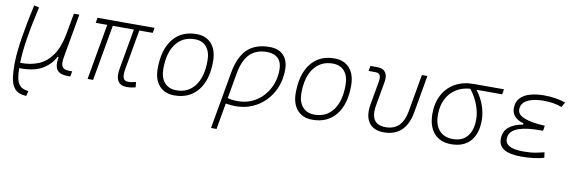

<svg xmlns="http://www.w3.org/2000/svg" viewBox="-53 -951 4794 1605"><g transform="rotate(10 2344.0 -149.0)"><path d="M199.2 229 191.4 228.5Q129.9 224.6 100.3 189.9Q70.8 155.3 63 95.7Q56.6 49.8 56.6 -7.8Q56.6 -24.4 57.1 -42.5Q59.6 -124 78.1 -241.7Q96.7 -359.4 133.3 -527.3L176.3 -518.1Q139.6 -356.9 121.6 -241.5Q103.5 -126 101.6 -42Q101.6 -38.1 101.6 -34.7H108.9Q189.9 -33.7 256.6 -61.3Q323.2 -88.9 370.4 -155.5Q417.5 -222.2 439.9 -337.9L443.4 -357.9Q443.8 -358.9 443.8 -359.9V-359.4L472.2 -517.1H518.6L452.6 -143.1Q448.7 -120.1 448.7 -103Q448.7 -76.7 457.5 -63Q471.7 -40 517.6 -40H542L533.7 4.9H509.8Q447.3 4.9 421.4 -27.3Q404.8 -48.3 404.8 -88.4Q404.8 -110.8 409.7 -138.7H401.4Q365.7 -69.8 295.2 -28.8Q224.6 12.2 104 10.3H101.1Q101.1 57.6 108.2 94.5Q115.2 131.3 135 154.3Q154.8 177.2 194.3 183.6L210 186Z M1011.7 9.8Q959.5 9.8 938 -25.9Q924.3 -47.4 924.3 -84.5Q924.3 -107.9 929.7 -136.7L989.3 -473.6H810.1L726.6 0H679.7L763.2 -473.6H665L672.9 -517.6H1156.7L1148.9 -473.6H1035.2L976.6 -141.6Q971.2 -112.3 971.2 -91.3Q971.2 -72.8 975.6 -60.5Q983.9 -35.2 1018.1 -35.2Q1048.8 -35.2 1082.5 -45.4L1087.9 -1Q1052.2 9.8 1011.7 9.8Z M1417 9.8Q1334.5 9.8 1288.1 -42.5Q1241.7 -94.7 1241.7 -187.5Q1241.7 -347.7 1313.2 -437.5Q1384.8 -527.3 1511.7 -527.3Q1594.7 -527.3 1641.1 -474.1Q1687.5 -420.9 1687.5 -325.2Q1687.5 -167.5 1616 -78.9Q1544.4 9.8 1417 9.8ZM1426.8 -35.2Q1527.3 -35.2 1584 -111.3Q1640.6 -187.5 1640.6 -323.7Q1640.6 -398.4 1605.2 -440.4Q1569.8 -482.4 1505.9 -482.4Q1403.8 -482.4 1346.2 -406Q1288.6 -329.6 1288.6 -193.8Q1288.6 -119.1 1325.2 -77.1Q1361.8 -35.2 1426.8 -35.2Z M2133.8 -527.3Q2209.5 -527.3 2251.2 -484.1Q2293 -440.9 2293 -361.3Q2293 -282.2 2266.1 -214.6Q2239.3 -147 2191.2 -96.7Q2143.1 -46.4 2078.4 -18.3Q2013.7 9.8 1937.5 9.8Q1916 9.8 1895.3 7.6Q1874.5 5.4 1853 2L1814 224.6H1767.1L1852.5 -260.3Q1877 -397.5 1945.1 -462.4Q2013.2 -527.3 2133.8 -527.3ZM1861.3 -46.4Q1889.6 -35.2 1948.2 -35.2Q2033.2 -35.2 2100.6 -77.4Q2168 -119.6 2207 -192.4Q2246.1 -265.1 2246.1 -356.4Q2246.1 -416.5 2212.9 -449.5Q2179.7 -482.4 2119.1 -482.4Q2026.4 -482.4 1972.7 -428.2Q1918.9 -374 1898.9 -259.3Z M2588.9 9.8Q2506.3 9.8 2460 -42.5Q2413.6 -94.7 2413.6 -187.5Q2413.6 -347.7 2485.1 -437.5Q2556.6 -527.3 2683.6 -527.3Q2766.6 -527.3 2813 -474.1Q2859.4 -420.9 2859.4 -325.2Q2859.4 -167.5 2787.8 -78.9Q2716.3 9.8 2588.9 9.8ZM2598.6 -35.2Q2699.2 -35.2 2755.9 -111.3Q2812.5 -187.5 2812.5 -323.7Q2812.5 -398.4 2777.1 -440.4Q2741.7 -482.4 2677.7 -482.4Q2575.7 -482.4 2518.1 -406Q2460.4 -329.6 2460.4 -193.8Q2460.4 -119.1 2497.1 -77.1Q2533.7 -35.2 2598.6 -35.2Z M3194.8 9.8Q3106.9 9.8 3067.9 -45.9Q3040.5 -84.5 3040.5 -143.6Q3040.5 -169.9 3045.9 -200.2L3082 -405.3Q3084 -417.5 3084 -427.2Q3084 -473.6 3039.1 -473.6H2981.4L2989.3 -517.6H3049.8Q3096.7 -517.6 3117.7 -488.3Q3131.8 -467.8 3131.8 -436.5Q3131.8 -422.4 3128.9 -405.3L3092.8 -200.2Q3087.9 -171.9 3087.9 -148.4Q3087.9 -35.2 3202.6 -35.2Q3341.8 -35.2 3370.6 -200.2L3426.3 -517.6H3473.1L3417.5 -200.2Q3380.4 9.8 3194.8 9.8Z M3767.1 9.8Q3672.9 9.8 3620.8 -49.3Q3568.8 -108.4 3568.8 -215.8Q3568.8 -307.1 3605.5 -375.2Q3642.1 -443.4 3708.5 -481.2Q3774.9 -519 3863.8 -519H4123L4115.2 -475.1H3897.5Q3941.9 -416 3963.4 -354Q3984.9 -292 3984.9 -230.5Q3984.9 -115.7 3928 -53Q3871.1 9.8 3767.1 9.8ZM3845.2 -474.6Q3775.9 -470.2 3724.1 -436.8Q3672.4 -403.3 3644 -346.2Q3615.7 -289.1 3615.7 -213.9Q3615.7 -128.4 3657.2 -81.8Q3698.7 -35.2 3774.4 -35.2Q3852.5 -35.2 3895.3 -86.4Q3938 -137.7 3938 -230.5Q3938 -285.6 3915.5 -348.9Q3893.1 -412.1 3845.2 -474.6Z M4359.9 9.8Q4168.5 9.8 4168.5 -105Q4168.5 -171.9 4213.6 -208.3Q4258.8 -244.6 4331.5 -255.9L4333.5 -266.1Q4231 -296.9 4231 -377Q4231 -431.6 4261.7 -464.6Q4292.5 -497.6 4345 -512.5Q4397.5 -527.3 4462.4 -527.3Q4563.5 -527.3 4645 -499L4621.6 -456.5Q4557.6 -482.4 4465.3 -482.4Q4415.5 -482.4 4372.6 -471.9Q4329.6 -461.4 4303.5 -438Q4277.3 -414.6 4277.3 -374.5Q4277.3 -289.6 4511.7 -278.3L4504.9 -234.4H4477.1Q4428.7 -234.4 4382.3 -229.2Q4335.9 -224.1 4298.6 -211.2Q4261.2 -198.2 4239.3 -174.8Q4217.3 -151.4 4217.3 -115.2Q4217.3 -35.2 4371.6 -35.2Q4432.1 -35.2 4473.6 -43Q4515.1 -50.8 4547.9 -59.6L4554.2 -13.7Q4474.1 9.8 4359.9 9.8Z"/></g></svg>

Font: CaskaydiaCove NFP ExtraLight
Style: Italic
Weight: 200
Italic angle: -10°
Designer: Aaron Bell
Foundry: Saja Typeworks
Version: Version 2111.001; VTT 6.35;Nerd Fonts 3.1.1